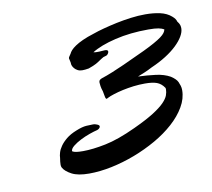

<svg xmlns="http://www.w3.org/2000/svg" viewBox="-54 -744 577 522"><g transform="rotate(-10 234.0 -483.0)"><path d="M253.9 -590.8Q251.5 -589.8 249.8 -589.6Q248 -589.4 245.8 -588.4Q243.7 -587.4 239.5 -584.7Q235.4 -582 228 -577.1Q226.1 -575.7 222.2 -573.7Q218.3 -571.8 213.9 -569.8Q209.5 -567.9 205.8 -566.7Q202.1 -565.4 201.2 -564.9Q195.8 -564 191.4 -563.5Q187 -563 183.1 -563Q175.8 -563 170.4 -565.9Q165 -568.8 161.9 -572.5Q158.7 -576.2 157.2 -579.6Q155.8 -583 155.8 -584Q155.8 -589.4 154.3 -594.5Q152.8 -599.6 152.8 -601.1Q152.8 -603.5 154.8 -606.2Q156.7 -608.9 159.2 -612.8Q161.1 -617.2 165.5 -622.1Q169.9 -627 178.2 -632.6Q186.5 -638.2 199.2 -644Q211.9 -649.9 231 -655.8Q243.2 -660.2 260.5 -664.8Q277.8 -669.4 297.4 -673.6Q316.9 -677.7 337.6 -680.4Q358.4 -683.1 377.9 -683.1Q399.9 -683.1 418.5 -679Q437 -674.8 449.2 -664.1Q458.5 -656.2 460 -648.9Q465.3 -642.1 466.6 -637.5Q467.8 -632.8 467.8 -628.9Q467.8 -618.7 460.9 -606.9Q454.1 -595.2 441.4 -583Q428.7 -570.8 410.6 -559.3Q392.6 -547.9 370.1 -538.1Q357.9 -531.7 349.1 -528.1Q340.3 -524.4 329.1 -520Q354.5 -519 377.4 -516.1Q400.4 -513.2 417 -503.9Q431.2 -494.6 435.1 -485.8Q437.5 -480.5 439.2 -474.9Q440.9 -469.2 440.9 -462.9Q440.9 -439.5 427.7 -417Q414.6 -394.5 392.3 -374.5Q370.1 -354.5 341.1 -337.9Q312 -321.3 280 -309.1Q248 -296.9 215.1 -290Q182.1 -283.2 152.8 -283.2Q122.1 -283.2 105 -292.2Q87.9 -301.3 82 -312Q80.1 -315.9 80.1 -319.8Q80.1 -323.2 80.6 -328.9Q81.1 -334.5 82 -338.9Q82 -344.7 84.5 -353.3Q86.9 -361.8 93.3 -370.8Q99.6 -379.9 110.6 -388.9Q121.6 -397.9 139.2 -404.8Q155.8 -411.6 167.5 -412.4Q179.2 -413.1 187 -413.1Q190.9 -413.1 197 -410.6Q203.1 -408.2 203.1 -404.8Q203.1 -402.3 200.9 -399.9Q198.7 -397.5 194.8 -396Q186 -394 172.9 -389.4Q159.7 -384.8 147.2 -378.4Q134.8 -372.1 126 -365Q117.2 -357.9 117.2 -351.1Q121.6 -348.1 128.9 -347.2Q136.2 -346.2 147 -346.2Q173.3 -346.2 209.5 -353.5Q245.6 -360.8 294.9 -383.8Q329.6 -399.9 350.1 -412.8Q370.6 -425.8 381.1 -436.5Q391.6 -447.3 394.8 -456.1Q397.9 -464.8 397.9 -472.2Q397.9 -476.1 397 -477.1Q388.7 -489.3 376.7 -493.7Q364.7 -498 344.2 -498Q328.6 -498 312.7 -496.1Q296.9 -494.1 282.5 -491Q268.1 -487.8 256.6 -484.1Q245.1 -480.5 238.8 -477.1L234.9 -475.1Q231.9 -475.1 230.7 -482.7Q229.5 -490.2 228 -497.1Q225.1 -505.4 224.1 -512.2Q223.1 -519 223.1 -522Q223.1 -526.4 224.9 -528.3Q226.6 -530.3 231 -532.2Q246.1 -537.1 262.7 -543.9Q279.3 -550.8 295.7 -558.1Q312 -565.4 327.6 -572.8Q343.3 -580.1 356 -585.9Q374.5 -594.7 386.7 -601.6Q398.9 -608.4 406.5 -614Q414.1 -619.6 417.5 -624.3Q420.9 -628.9 421.9 -633.8Q416.5 -637.2 406.7 -639.2Q397 -641.1 378.9 -641.1Q328.6 -641.1 286.9 -631.1Q245.1 -621.1 221.2 -606Q225.1 -605 228.8 -605Q232.4 -605 236.8 -605Q240.7 -605 244.6 -605.5Q248.5 -606 252.9 -606Q261.2 -606 261.2 -601.1Q261.2 -598.6 259 -595.2Q256.8 -591.8 253.9 -590.8Z"/></g></svg>

Font: Oregano
Style: Italic
Weight: 400
Italic angle: -12°
Designer: Astigmatic (AOETI)
Foundry: Astigmatic (AOETI)
Version: Version 1.000